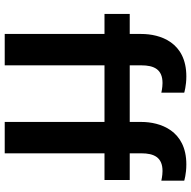

<svg xmlns="http://www.w3.org/2000/svg" viewBox="-18 -792 810 814"><g transform="rotate(90 387.0 -385.0)"><path d="M257 0V-423H497V0H630V-423H743V-530H630V-579C630 -633 647 -669 705 -669C725 -669 746 -664 746 -664V-761C746 -761 718 -770 677 -770C533 -770 497 -659 497 -579V-530H257V-579C257 -633 274 -669 332 -669C352 -669 373 -664 373 -664V-761C373 -761 344 -770 304 -770C159 -770 124 -659 124 -579V-530H39V-423H124V0Z"/></g></svg>

Font: Be Vietnam Pro SemiBold
Style: Regular
Weight: 600
Designer: Lam Bao, Tony Le, Vietanh Nguyen
Foundry: Yellow Type Foundry
Version: Version 1.002